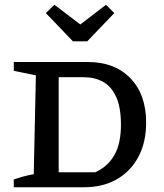

<svg xmlns="http://www.w3.org/2000/svg" viewBox="-20 -788 689 808"><path d="M350 -527Q463 -527 529 -458.5Q595 -390 595 -272Q595 -189 562.5 -128Q530 -67 471.5 -33.5Q413 0 334 0H38V-33Q56 -39 75.5 -44.5Q95 -50 122 -55L131 -471L38 -490V-527ZM381 -63Q435 -88 462 -136.5Q489 -185 489 -262Q489 -337 468.5 -381Q448 -425 413 -444Q378 -463 335 -463H227V-63ZM287 -614 173 -733 209 -768 318 -685 426 -768 461 -733 347 -614Z"/></svg>

Font: Piazzolla SC Medium
Style: Regular
Weight: 500
Designer: Juan Pablo del Peral
Foundry: Huerta Tipografica
Version: Version 1.330